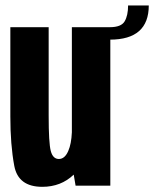

<svg xmlns="http://www.w3.org/2000/svg" viewBox="-20 -700 582 724"><path d="M265 0 258 -41.5Q210 4.5 139.5 4.5Q48.5 4.5 33.8 -74.8Q19 -154 19 -261V-597.5H163.5V-264Q163.5 -160.5 171.5 -130.5Q179.5 -100.5 202 -100.5Q224.5 -100.5 237.5 -131Q249 -157 251 -201V-597.5H396V0ZM394.5 -597.5Q437 -597.5 450 -619.5Q463 -641.5 463 -679.5H541Q541 -550.5 394.5 -550.5Z"/></svg>

Font: Anybody Condensed Regular
Style: Bold
Weight: 700
Width: 3
Designer: Tyler Finck
Foundry: Etcetera Type Company
Version: Version 1.010; ttfautohint (v1.8.3) -l 8 -r 50 -G 200 -x 14 